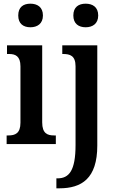

<svg xmlns="http://www.w3.org/2000/svg" viewBox="-20 -782 630 1042"><path d="M145 -634C182 -634 213 -653 213 -698C213 -744 182 -762 145 -762C107 -762 79 -744 79 -698C79 -653 107 -634 145 -634ZM445 -634C482 -634 513 -653 513 -698C513 -744 482 -762 445 -762C407 -762 378 -744 378 -698C378 -653 407 -634 445 -634ZM16 0H283V-47H273C237 -47 209 -58 209 -118V-536H18V-489H29C63 -489 91 -478 91 -422V-116C91 -58 62 -47 26 -47H16ZM286 240H302C423 240 508 187 508 8V-536H318V-489H322C360 -489 390 -480 390 -422V5C390 144 355 186 292 186H286Z"/></svg>

Font: Noto Serif Tamil Condensed SemiBold
Style: Regular
Weight: 600
Width: 3
Designer: Indian Type Foundry, Tom Grace, and the Monotype Design Team
Foundry: Monotype Imaging Inc.
Version: Version 2.004